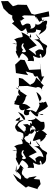

<svg xmlns="http://www.w3.org/2000/svg" viewBox="1288 -2128 932 3547"><g transform="rotate(-90 1753.5 -355.0)"><path d="M383 -529C393 -561 237 -448 365 -526C362 -522 287 -390 210 -443L313 -581L185 -502L60 -342L86 -300L30 -116L45 -129L126 -70L210 -89L220 -200L273 -142L248 -288C169 -321 338 -452 229 -320C307 -428 311 -434 398 -399C466 -434 335 -299 481 -444L412 -473C350 -553 313 -496 477 -522Z M832 -79 819 -199C828 -156 749 -40 621 -17C661 -105 631 -124 596 -170C499 -145 519 -116 648 -299L629 -319L714 -141L889 -312L854 -278L929 -254C784 -226 896 -261 958 -426C809 -361 904 -429 820 -562C821 -521 687 -461 757 -595C733 -437 729 -559 591 -506C617 -487 659 -581 504 -485C426 -463 514 -469 568 -411C552 -355 420 -232 425 -342L427 -216C431 -239 376 -156 524 -213C462 -95 477 -42 530 -90C585 -77 552 -55 484 -47C554 85 634 -2 691 51C732 37 695 66 775 -60C712 24 834 -123 930 -163ZM759 -318 708 -398 605 -338 620 -330C558 -353 595 -462 629 -390C707 -484 818 -346 708 -395Z M1115 -89C1079 -185 997 -92 1113 -141L935 -214C888 -199 1010 -53 921 -75C872 -87 1014 63 1034 19C1029 63 1044 64 1125 -53C1118 -2 1175 20 1275 -6C1276 -96 1260 -38 1371 -193C1330 -100 1294 -255 1312 -312C1249 -253 1361 -238 1211 -225C1326 -263 1192 -296 1151 -214C1248 -282 1182 -250 1235 -312L1226 -396C1130 -272 1181 -412 1083 -303C1158 -334 1096 -409 1068 -342C1044 -323 1123 -422 1206 -496C1286 -479 1296 -364 1319 -384L1460 -488C1423 -408 1397 -368 1318 -355C1277 -541 1292 -594 1361 -448C1221 -460 1228 -616 1098 -495C1092 -527 1114 -476 1059 -392C900 -365 932 -455 924 -342C1070 -442 888 -402 1003 -354C1032 -238 1062 -342 1059 -227C1030 -315 1042 -206 1133 -173C1150 -299 1068 -232 1107 -267C1164 -262 1201 -265 1242 -124C1233 -195 1265 -233 1223 -243C1141 -115 1122 -188 1096 -172Z M1541 -256 1589 -323C1651 -447 1515 -433 1717 -343L1588 -435C1641 -340 1800 -357 1746 -303L1846 -453C1876 -424 1858 -495 1912 -529C1851 -403 1876 -543 1756 -453C1801 -524 1672 -503 1655 -551C1584 -535 1616 -621 1579 -446C1606 -488 1439 -470 1506 -360C1355 -443 1389 -236 1441 -290L1481 -262C1337 -137 1359 -103 1435 -118C1361 -9 1436 36 1419 -130C1481 -93 1474 -19 1563 65L1650 28C1620 -75 1626 32 1656 -94C1711 11 1823 -136 1828 -149L1609 -75C1708 -112 1605 -16 1629 -41L1627 -104C1606 -97 1606 -59 1454 -156C1510 -270 1475 -173 1500 -340Z M2071 -100C1964 -24 2030 -85 2095 -153C1943 -183 1990 -276 1951 -256L2073 -403L2089 -472L1895 -471L1934 -488L1939 -313L1907 -155C1941 -112 1893 -28 1837 -45C1999 -61 1893 48 1999 -67C2134 4 2110 -9 2116 1L2112 -49L2378 -85L2246 -72L2235 -281L2416 -365L2425 -441L2333 -540L2177 -526L2138 -301L2207 -347L2169 -204C2184 -217 2072 -183 2124 -134Z M2806 -79 2793 -199C2802 -156 2723 -40 2595 -17C2635 -105 2605 -124 2570 -170C2473 -145 2493 -116 2622 -299L2603 -319L2688 -141L2863 -312L2828 -278L2903 -254C2758 -226 2870 -261 2932 -426C2783 -361 2878 -429 2794 -562C2795 -521 2661 -461 2731 -595C2707 -437 2703 -559 2565 -506C2591 -487 2633 -581 2478 -485C2400 -463 2488 -469 2542 -411C2526 -355 2394 -232 2399 -342L2401 -216C2405 -239 2350 -156 2498 -213C2436 -95 2451 -42 2504 -90C2559 -77 2526 -55 2458 -47C2528 85 2608 -2 2665 51C2706 37 2669 66 2749 -60C2686 24 2808 -123 2904 -163ZM2733 -318 2682 -398 2579 -338 2594 -330C2532 -353 2569 -462 2603 -390C2681 -484 2792 -346 2682 -395Z M3200 -53 3223 91 3317 81 3256 -181 3274 -241 3436 -326 3440 -491 3411 -582 3507 -672 3505 -801 3370 -756 3272 -657 3204 -528C3294 -415 3300 -612 3198 -595C3113 -580 3149 -519 3096 -600C2935 -402 2910 -451 3015 -328C3012 -377 2818 -236 2940 -354L2914 -329C2939 -259 2890 -145 2982 -155C2953 -22 2985 -55 2882 -106C2953 7 2981 49 3057 33C3190 91 3139 -7 3121 -33ZM3243 -369 3238 -181 3153 -129C3272 -190 3203 -138 3123 -94L3169 -1C3024 -93 3076 -163 3093 -165C2973 -157 2991 -314 3020 -246L3080 -266C3131 -367 3002 -388 3085 -427C3194 -455 3187 -495 3141 -436C3228 -320 3161 -385 3230 -413Z"/></g></svg>

Font: Asimov Silicon
Style: Regular
Weight: 400
Designer: Google
Version: Version 2.000980; 2014